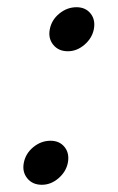

<svg xmlns="http://www.w3.org/2000/svg" viewBox="-20 -498 326 532"><path d="M168 -356Q142 -356 127.5 -374Q113 -392 118 -417Q123 -443 144.5 -460.5Q166 -478 192 -478Q217 -478 231 -460.5Q245 -443 240 -417Q235 -392 214 -374Q193 -356 168 -356ZM96 14Q70 14 55.5 -4Q41 -22 46 -47Q51 -73 72.5 -90.5Q94 -108 120 -108Q145 -108 159 -90.5Q173 -73 168 -47Q163 -22 142 -4Q121 14 96 14Z"/></svg>

Font: Wittgenstein-Italic Regular
Style: Italic
Weight: 400
Italic angle: -11°
Designer: Jörg Drees
Foundry: Jörg Drees
Version: Version 1.000; ttfautohint (v1.8.4.7-5d5b)